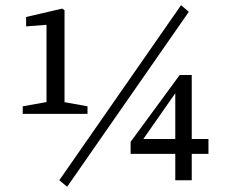

<svg xmlns="http://www.w3.org/2000/svg" viewBox="-20 -690 900 735"><path d="M480 -101V-147L668 -403H714V0H651V-353H665L519 -144L510 -158H778V-101ZM237 25 207 0 673 -670 703 -645ZM80 -625 218 -657 227 -651V-254H158V-595L80 -589ZM221 -300 315 -283V-254H67V-283L162 -300Z"/></svg>

Font: Adobe Variable Font Prototype
Style: Regular
Weight: 389
Designer: Frank Grießhammer
Foundry: Adobe
Version: Version 1.004;hotconv 1.0.113;makeotfexe 2.5.65598